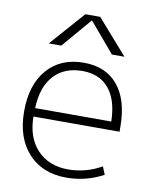

<svg xmlns="http://www.w3.org/2000/svg" viewBox="-85 -818 715 892"><g transform="rotate(10 272.0 -371.5)"><path d="M279 -729 160 -590H101L245 -753H315L458 -590H399L281 -729ZM90 -243Q91 -143 145.5 -86Q200 -29 291 -29Q374 -29 448 -71L463 -34Q382 10 288 10Q176 10 109.5 -62.5Q43 -135 43 -260Q43 -386 106 -458Q169 -530 278 -530Q382 -530 439 -461Q496 -392 496 -265V-243ZM91 -283H450Q448 -384 403.5 -437.5Q359 -491 278 -491Q192 -491 143 -436.5Q94 -382 91 -283Z"/></g></svg>

Font: Mplus 1p Light
Style: Regular
Weight: 300
Version: Version 1.061